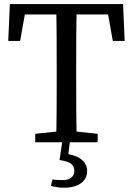

<svg xmlns="http://www.w3.org/2000/svg" viewBox="-20 -689 644 930"><path d="M150.7 0H453.1V-40.8L312.5 -55.8H291.2L150.7 -40.8V0ZM251.7 0H352.1C349.1 -103 349.1 -207 349.1 -310V-359.3C349.1 -464.3 349.1 -568.3 352.1 -669.3H251.7C254.7 -566.3 254.7 -462.3 254.7 -359.3V-310C254.7 -205 254.7 -101 251.7 0ZM20 -490.8H77.6L109.2 -669.3L62.7 -618.9H541.1L494.6 -669.3L526.3 -490.8H583.8L576.1 -669.3H27.8L20 -490.8ZM268.5 86.2C317.1 93 340 107 340 137.9C340 165.6 321.2 183.4 282.4 183.4C264.4 183.4 250.2 182.3 234.1 180.1L226.9 211C240.4 215.3 261.5 220.3 289.8 220.3C363.7 220.3 402.1 186.1 402.1 139.8C402.1 85.3 349 58.8 287.9 55.5L308.6 76.8L318.5 -3.1H281.6L268.5 86.2Z"/></svg>

Font: Source Serif Variable
Style: Regular
Weight: 389
Designer: Frank Grießhammer
Foundry: Adobe Systems Incorporated
Version: Version 3.001;hotconv 1.0.111;makeotfexe 2.5.65597